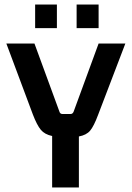

<svg xmlns="http://www.w3.org/2000/svg" viewBox="-20 -827 582 847"><path d="M231 -703H135V-807H231ZM415 -703H318V-807H415ZM328 0H210V-227Q177 -234 160 -254.5Q143 -275 125 -322L8 -635H132L242 -335Q245 -324 256 -324H291Q301 -324 305 -335L415 -635H533L413 -321Q394 -270 377.5 -250.5Q361 -231 328 -225Z"/></svg>

Font: Gemunu Libre
Style: Bold
Weight: 700
Designer: Puspanada Ekanayake, Sola Matas, Pathum Egodawatta, Kosala Senevirathne
Foundry: mooniak
Version: Version 1.100